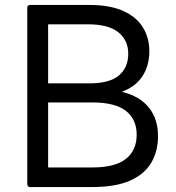

<svg xmlns="http://www.w3.org/2000/svg" viewBox="-20 -754 711 774"><path d="M353 0H101Q91 0 90 -11V-724Q90 -733 101 -734H340Q424 -734 477.5 -709.5Q531 -685 556.5 -643Q582 -601 582 -548Q582 -489 554 -446.5Q526 -404 471 -384Q544 -366 580.5 -320Q617 -274 617 -205Q617 -145 590 -98.5Q563 -52 504.5 -26Q446 0 353 0ZM341 -418Q422 -418 459.5 -450Q497 -482 497 -537Q497 -592 457 -624Q417 -656 335 -656H174V-418ZM353 -79Q444 -79 487.5 -113.5Q531 -148 531 -211Q531 -273 487.5 -307Q444 -341 353 -341H174V-79Z"/></svg>

Font: YamahaIndonesia935. App
Style: Regular
Weight: 400
Designer: Dalton Maag Ltd
Foundry: Dalton Maag Ltd
Version: Version 1.002; January 01, 2024; Regular/Italic